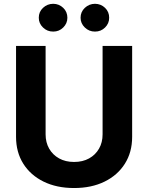

<svg xmlns="http://www.w3.org/2000/svg" viewBox="-20 -966 769 997"><path d="M512.7 -727.5H666.2V-255.5Q666.2 -175.8 628.5 -116Q590.8 -56.2 522.9 -22.9Q455.1 10.4 364.6 10.4Q274.2 10.4 206.4 -22.9Q138.6 -56.2 100.9 -116Q63.3 -175.8 63.3 -255.5V-727.5H216.8V-268.2Q216.8 -226.4 235.3 -194.1Q253.7 -161.8 287 -143.4Q320.2 -125 364.6 -125Q409.4 -125 442.6 -143.4Q475.8 -161.8 494.2 -194.1Q512.7 -226.4 512.7 -268.2ZM256.2 -802Q225.3 -801.8 203.3 -823.2Q181.2 -844.6 181.4 -873.8Q181.2 -904.4 203.3 -925.2Q225.3 -946 256.2 -946.3Q286.8 -946 308.3 -925.2Q329.9 -904.4 329.9 -873.8Q329.9 -844.6 308.3 -823.2Q286.8 -801.8 256.2 -802ZM473.2 -802Q442.6 -801.8 420.5 -823.2Q398.4 -844.6 398.4 -873.8Q398.4 -904.4 420.5 -925.2Q442.6 -946 473.2 -946.3Q504.1 -946 525.6 -925.2Q547.1 -904.4 546.9 -873.8Q547.1 -844.6 525.6 -823.2Q504.1 -801.8 473.2 -802Z"/></svg>

Font: Inter V
Style: 
Weight: 400
Designer: Rasmus Andersson
Foundry: rsms
Version: Version 4.000;git-a3f224843